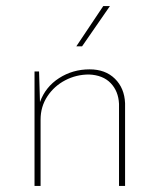

<svg xmlns="http://www.w3.org/2000/svg" viewBox="-20 -614 527 634"><path d="M393 -273V0H373V-271Q371 -313 345.5 -339.5Q320 -366 274 -368Q232 -368 195.5 -349Q159 -330 136.5 -296Q114 -262 114 -219V0H94V-378H109L112 -277Q130 -327 175 -356Q220 -385 276 -385Q328 -385 359.5 -354Q391 -323 393 -273ZM251 -461H232L321 -594H343Z"/></svg>

Font: Josefin Sans Thin
Style: Regular
Weight: 250
Designer: Santiago Orozco
Foundry: Typemade
Version: Version 2.000